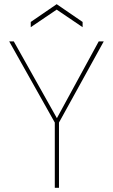

<svg xmlns="http://www.w3.org/2000/svg" viewBox="-20 -898 539 918"><path d="M242 0V-312L24 -700H46L252 -333L452 -700H476L262 -312V0ZM127 -768V-793L251 -878L375 -793V-768L251 -852Z"/></svg>

Font: DM Sans 12pt Thin
Style: Regular
Weight: 250
Version: Version 4.004;gftools[0.9.30]